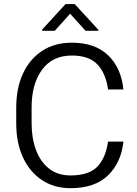

<svg xmlns="http://www.w3.org/2000/svg" viewBox="-20 -935 690 964"><path d="M522.5 -224.1H599.6Q588.9 -119.6 522.7 -54.9Q456.5 9.8 334 9.8Q252 9.8 190.7 -30.8Q129.4 -71.3 95.5 -144.5Q61.5 -217.8 61.5 -315.4V-395Q61.5 -493.2 95.7 -566.4Q129.9 -639.6 192.4 -680.2Q254.9 -720.7 340.3 -720.7Q457.5 -720.7 523.2 -657Q588.9 -593.3 599.6 -485.8H522.5Q511.7 -565.9 469.5 -611.1Q427.2 -656.2 340.3 -656.2Q243.2 -656.2 190.9 -584.7Q138.7 -513.2 138.7 -396V-315.4Q138.7 -241.7 160.6 -182.4Q182.6 -123 226.1 -88.6Q269.5 -54.2 334 -54.2Q426.3 -54.2 468.5 -97.9Q510.7 -141.6 522.5 -224.1ZM355 -914.6 474.1 -785.2V-780.3H409.7L332 -866.2L254.9 -780.3H191.4V-786.1L309.1 -914.6Z"/></svg>

Font: Vazirmatn RD UI Light
Style: Regular
Weight: 300
Designer: Saber Rastikerdar
Foundry: Saber Rastikerdar
Version: Version 33.003